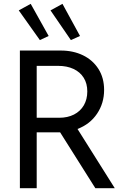

<svg xmlns="http://www.w3.org/2000/svg" viewBox="-20 -984 657 1004"><path d="M84 -719.7H297.9Q362.8 -719.7 414.1 -694.8Q465.3 -669.9 494.9 -623.3Q524.4 -576.7 524.4 -513.7Q524.4 -444.3 487.5 -389.4Q450.7 -334.5 385.3 -309.6L580.1 0H478.5L294.4 -292H284.2H171.9V0H84ZM78.1 -929.7 140.6 -963.9 234.4 -795.9 188.5 -774.4ZM244.1 -929.7 306.6 -963.9 398.4 -795.9 350.6 -774.4ZM290 -368.2Q333.5 -368.2 366.7 -385Q399.9 -401.9 418.2 -433.1Q436.5 -464.4 436.5 -505.9Q436.5 -547.4 417.7 -577.4Q398.9 -607.4 364.5 -623.5Q330.1 -639.6 284.2 -639.6H171.9V-368.2Z"/></svg>

Font: Reddit Sans Chocolate
Style: Regular
Weight: 400
Designer: Stephen Hutchings
Foundry: Reddit
Version: Version 1.013